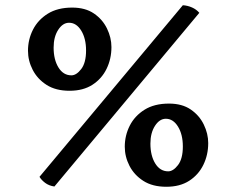

<svg xmlns="http://www.w3.org/2000/svg" viewBox="-20 -706 903 734"><path d="M188 7Q167 4 152.5 -7Q138 -18 131 -30L679 -686Q697 -685 714 -677.5Q731 -670 742 -657ZM246 -359Q193 -359 158 -381.5Q123 -404 105 -439Q87 -474 87 -512Q87 -555 106 -592.5Q125 -630 162.5 -653.5Q200 -677 256 -677Q306 -677 339 -654.5Q372 -632 389 -597Q406 -562 406 -526Q406 -481 387.5 -443Q369 -405 333.5 -382Q298 -359 246 -359ZM253 -418Q272 -418 290.5 -442Q309 -466 309 -513Q309 -559 290.5 -589Q272 -619 244 -619Q220 -619 202.5 -592Q185 -565 185 -524Q185 -478 203.5 -448Q222 -418 253 -418ZM616 8Q563 8 528 -14.5Q493 -37 475 -72Q457 -107 457 -145Q457 -188 476 -225.5Q495 -263 532.5 -286.5Q570 -310 626 -310Q676 -310 709 -287.5Q742 -265 759 -230Q776 -195 776 -159Q776 -114 757.5 -76Q739 -38 703.5 -15Q668 8 616 8ZM623 -51Q642 -51 660.5 -75Q679 -99 679 -146Q679 -192 660.5 -222Q642 -252 614 -252Q590 -252 572.5 -225Q555 -198 555 -157Q555 -111 573.5 -81Q592 -51 623 -51Z"/></svg>

Font: Vollkorn
Style: Bold
Weight: 700
Designer: Friedrich Althausen
Foundry: Friedrich Althausen
Version: Version 5.000